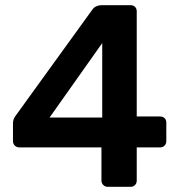

<svg xmlns="http://www.w3.org/2000/svg" viewBox="-20 -720 693 740"><path d="M395 0Q385 0 378 -7Q371 -14 371 -24V-152H54Q44 -152 37 -159Q30 -166 30 -176V-245Q30 -261 41 -275L336 -683Q341 -691 351 -695.5Q361 -700 373 -700H483Q494 -700 500.5 -693.5Q507 -687 507 -676V-271H597Q608 -271 614.5 -264.5Q621 -258 621 -247V-176Q621 -166 614.5 -159Q608 -152 597 -152H507V-24Q507 -14 500.5 -7Q494 0 483 0ZM171 -267H374V-554Z"/></svg>

Font: Rubik AZ
Style: Regular
Weight: 500
Designer: Hubert and Fischer
Foundry: Hubert & Fischer
Version: Version 2.000